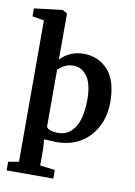

<svg xmlns="http://www.w3.org/2000/svg" viewBox="-88 -664 634 900"><g transform="rotate(10 229.0 -214.0)"><path d="M58 -544 2 -553V-591L136 -607H137L159 -594V-375Q204 -422 270 -422Q340 -422 385.5 -372Q431 -322 431 -220Q431 -121 372 -56.5Q313 8 213 8Q207 8 156 5L159 53V129L230 138V179H8V138L58 129ZM231 -359Q190 -359 159 -326V-56Q167 -36 217 -36Q264 -36 293 -79.5Q322 -123 323 -207Q324 -284 298.5 -321.5Q273 -359 231 -359Z"/></g></svg>

Font: Aikya SemiBold
Style: Regular
Weight: 600
Designer: Neelakash Kshetrimayum (Latin subset based on Merriweather by Eben Sorkin)
Foundry: Brand New Type
Version: Version 1.00 b005